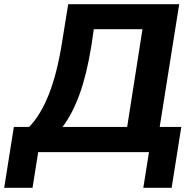

<svg xmlns="http://www.w3.org/2000/svg" viewBox="-74 -725 927 915"><path d="M-54 170 -8 -120H65Q120 -177 159 -276Q198 -375 221 -519L251 -705H780L687 -120H790L744 170H609L636 0H108L81 170ZM224 -120H532L605 -586H373L361 -504Q339 -369 305 -275.5Q271 -182 224 -120Z"/></svg>

Font: Mulish ExtraBold
Style: Italic
Weight: 800
Italic angle: -9°
Designer: Vernon Adams
Foundry: Vernon Adams
Version: Version 3.603; ttfautohint (v1.8.3)